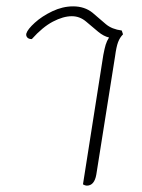

<svg xmlns="http://www.w3.org/2000/svg" viewBox="-20 -580 447 604"><path d="M367 -472Q357 -462 351.5 -447.5Q346 -433 342 -403L283 -31Q277 4 253 4Q248 4 241 0L305 -407Q309 -428 312.5 -439.5Q316 -451 323 -462Q306 -466 289 -480L251 -512Q231 -529 206 -529Q179 -529 146.5 -512Q114 -495 80 -457Q70 -457 65.5 -462.5Q61 -468 63 -475Q67 -488 89.5 -508.5Q112 -529 144.5 -544.5Q177 -560 210 -560Q246 -560 271 -540L313 -504Q332 -488 363 -484Z"/></svg>

Font: Thasadith
Style: Italic
Weight: 400
Italic angle: -9°
Designer: Cadson Demak Co.,Ltd.
Foundry: Cadson Demak Co.,Ltd.
Version: Version 1.000; ttfautohint (v1.6)